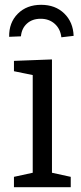

<svg xmlns="http://www.w3.org/2000/svg" viewBox="-20 -778 338 798"><path d="M274 -43V0H38V-43L116 -60V-466L38 -482V-525L196 -531V-60ZM151 -758Q210 -758 247 -722Q284 -686 286 -629L235 -623Q231 -658 207.5 -679Q184 -700 149 -700Q114 -700 92 -680Q70 -660 67 -627L18 -625Q17 -684 54 -721Q91 -758 151 -758Z"/></svg>

Font: Bitter
Style: Regular
Weight: 400
Designer: Sol Matas, and Bitter project Authors
Foundry: Sol Matas
Version: Version 2.001